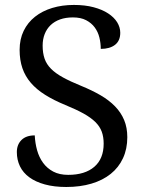

<svg xmlns="http://www.w3.org/2000/svg" viewBox="-20 -744 584 774"><path d="M247.1 9.8Q198.2 9.8 160.9 -0.5Q123.5 -10.7 98.4 -29.1Q73.2 -47.4 60.5 -73.5Q47.9 -99.6 47.9 -130.9Q47.9 -161.1 66.7 -179.7Q85.4 -198.2 120.1 -198.2Q121.6 -167 129.6 -138.2Q137.7 -109.4 153.8 -87.4Q169.9 -65.4 194.8 -52.2Q219.7 -39.1 254.9 -39.1Q322.3 -39.1 360.1 -71.5Q397.9 -104 397.9 -165Q397.9 -192.4 390.1 -213.4Q382.3 -234.4 364.3 -252.2Q346.2 -270 316.7 -286.4Q287.1 -302.7 243.2 -320.8Q196.8 -339.8 162.1 -361.6Q127.4 -383.3 104.5 -409.9Q81.5 -436.5 70.3 -469.2Q59.1 -502 59.1 -543Q59.1 -585.9 75.4 -619.6Q91.8 -653.3 121.1 -676.5Q150.4 -699.7 190.4 -711.9Q230.5 -724.1 277.8 -724.1Q322.8 -724.1 357.4 -714.8Q392.1 -705.6 416 -689.9Q439.9 -674.3 452.4 -654.1Q464.8 -633.8 464.8 -611.8Q464.8 -579.6 443.6 -563.2Q422.4 -546.9 386.2 -546.9Q386.2 -570.3 380.6 -593Q375 -615.7 361.8 -633.5Q348.6 -651.4 327.1 -662.6Q305.7 -673.8 273.9 -673.8Q245.1 -673.8 222.4 -665.8Q199.7 -657.7 184.1 -642.8Q168.5 -627.9 160.2 -606.9Q151.9 -585.9 151.9 -560.1Q151.9 -530.3 159.7 -507.6Q167.5 -484.9 185.8 -466.6Q204.1 -448.2 233.9 -431.9Q263.7 -415.5 307.1 -397.9Q351.1 -379.9 385.5 -359.9Q419.9 -339.8 443.8 -315.2Q467.8 -290.5 480.5 -260Q493.2 -229.5 493.2 -190.9Q493.2 -143.6 475.8 -106.2Q458.5 -68.8 426.3 -43Q394 -17.1 348.6 -3.7Q303.2 9.8 247.1 9.8Z"/></svg>

Font: Droid Serif
Style: Regular
Weight: 400
Designer: Monotype Design team
Foundry: Monotype Imaging Inc.
Version: Version 1.03